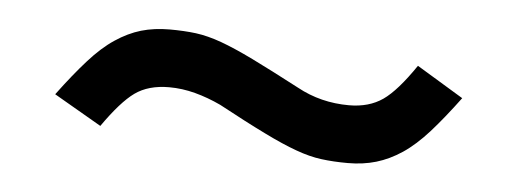

<svg xmlns="http://www.w3.org/2000/svg" viewBox="-27 -404 657 244"><g transform="rotate(5 301.5 -281.5)"><path d="M559.6 -301.8Q540 -275.4 523.4 -256.8Q506.8 -238.3 490.7 -227.5Q474.6 -216.8 458 -211.9Q441.4 -207 421.9 -207Q403.3 -207 388.2 -209Q373 -210.9 355.5 -217.3Q337.9 -223.6 314 -235.4Q290 -247.1 253.9 -266.6Q237.3 -274.4 220.7 -278.8Q204.1 -283.2 187.5 -283.2Q161.1 -283.2 144 -271Q127 -258.8 104.5 -226.6L43.9 -261.7Q63.5 -288.1 80.1 -306.6Q96.7 -325.2 112.8 -335.9Q128.9 -346.7 145.5 -351.6Q162.1 -356.4 181.6 -356.4Q200.2 -356.4 215.3 -354.5Q230.5 -352.5 248 -346.2Q265.6 -339.8 289.6 -328.1Q313.5 -316.4 350.6 -296.9Q380.9 -280.3 417 -280.3Q442.4 -280.3 460 -292.5Q477.5 -304.7 500 -337.9Z"/></g></svg>

Font: BabelStone Tibetan
Style: Regular
Weight: 400
Designer: Christopher J. Fynn
Foundry: BabelStone
Version: Version 10.011 October 1, 2023